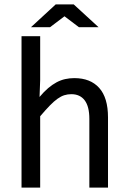

<svg xmlns="http://www.w3.org/2000/svg" viewBox="-20 -855 590 875"><path d="M472.2 0H387.2V-313Q387.2 -369.6 366 -397.7Q344.7 -425.8 305.2 -425.8Q288.1 -425.8 273.2 -421.1Q258.3 -416.5 242.2 -405Q226.1 -393.6 207 -374Q188 -354.5 163.1 -325.2V0H78.1V-689.9H163.1V-490.2L160.2 -413.1Q180.2 -437 199.5 -453.4Q218.8 -469.7 238 -480Q257.3 -490.2 277.3 -494.6Q297.4 -499 318.8 -499Q392.1 -499 432.1 -454.3Q472.2 -409.7 472.2 -319.8ZM429.2 -731H339.8L273.9 -780.8L208 -731H121.1L233.9 -835H315.9ZM0 -663.1Z"/></svg>

Font: Code New Roman
Style: Regular
Weight: 400
Monospace: yes
Designer: Sam Radian
Foundry: Code New Roman
Version: Version 2.00 November 29, 2014